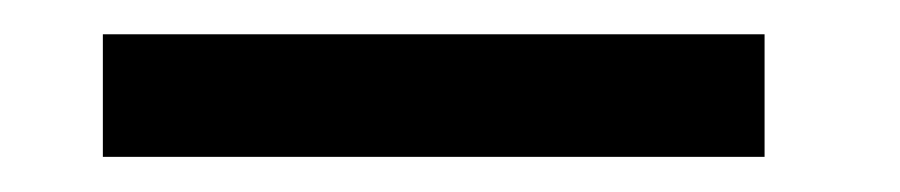

<svg xmlns="http://www.w3.org/2000/svg" viewBox="-20 -295 525 112"><path d="M40 -203.5H426V-275H40Z"/></svg>

Font: Anybody SemiExpanded
Style: Regular
Weight: 400
Width: 6
Designer: Tyler Finck
Foundry: Etcetera Type Company
Version: Version 1.113;gftools[0.9.25]